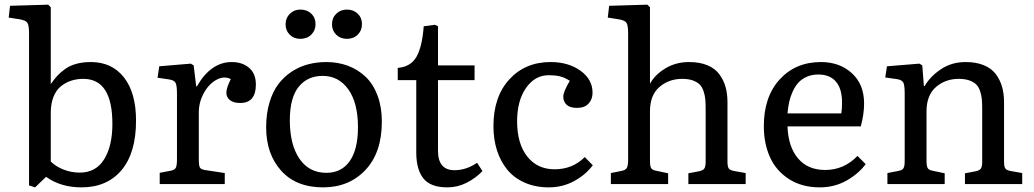

<svg xmlns="http://www.w3.org/2000/svg" viewBox="-20 -786 4416 820"><path d="M129.9 14.2 104 5.9V-644Q104 -677.7 96.9 -688.7Q89.8 -699.7 61 -704.1L17.1 -710.9L22.9 -761.2L186 -766.1L196.8 -754.9V-426.8Q211.4 -447.8 224.6 -462.2Q237.8 -476.6 258.1 -491.2Q278.3 -505.9 305.9 -513.4Q333.5 -521 368.2 -521Q458 -521 509.5 -455.3Q561 -389.6 561 -271Q561 -132.8 499 -59.3Q437 14.2 328.1 14.2Q239.3 14.2 176.8 -30.8ZM320.8 -48.8Q389.6 -48.8 424.8 -105.7Q460 -162.6 460 -256.8Q460 -449.2 335.9 -449.2Q308.6 -449.2 284.9 -441.7Q261.2 -434.1 240.7 -418Q220.2 -401.9 208.5 -372.6Q196.8 -343.3 196.8 -303.2V-96.2Q219.2 -74.2 252.2 -61.5Q285.2 -48.8 320.8 -48.8Z M662.1 0V-47.9L710 -57.1Q727.1 -60.5 731.4 -70.8Q735.8 -81.1 735.8 -105V-384.8Q735.8 -419.9 730.2 -431.6Q724.6 -443.4 702.1 -446.8L652.8 -454.1L660.2 -502.9L794.9 -514.2L807.1 -506.8L817.9 -417H820.8Q880.4 -521 969.7 -521Q1015.1 -521 1043.9 -496.3Q1072.8 -471.7 1072.8 -424.8Q1072.8 -346.2 1005.9 -346.2Q977.5 -346.2 962.2 -358.2Q946.8 -370.1 946.8 -390.1Q946.8 -410.6 965.8 -448.2Q937 -462.9 904.5 -445.3Q872.1 -427.7 850.6 -388.7Q829.1 -349.6 829.1 -306.2V-103Q829.1 -80.1 833.3 -71.5Q837.4 -63 854 -60.1L939.9 -46.9V0Z M1262.7 -620.1Q1235.4 -620.1 1217.5 -637.7Q1199.7 -655.3 1199.7 -682.1Q1199.7 -709 1217.8 -727.1Q1235.8 -745.1 1262.7 -745.1Q1291 -745.1 1309.3 -727.8Q1327.6 -710.4 1327.6 -683.1Q1327.6 -655.8 1309.3 -637.9Q1291 -620.1 1262.7 -620.1ZM1397.9 -682.1Q1397.9 -709.5 1416 -727.3Q1434.1 -745.1 1461.9 -745.1Q1489.7 -745.1 1507.8 -727.5Q1525.9 -710 1525.9 -683.1Q1525.9 -655.8 1507.8 -637.9Q1489.7 -620.1 1461.9 -620.1Q1434.1 -620.1 1416 -637.7Q1397.9 -655.3 1397.9 -682.1ZM1359.9 14.2Q1244.6 14.2 1180.7 -57.1Q1116.7 -128.4 1116.7 -242.2Q1116.7 -300.8 1130.9 -348.1Q1145 -395.5 1169.2 -427.2Q1193.4 -459 1226.6 -480.5Q1259.8 -502 1296.6 -511.5Q1333.5 -521 1374 -521Q1423.8 -521 1466.6 -504.9Q1509.3 -488.8 1541.7 -457.8Q1574.2 -426.8 1592.5 -377.7Q1610.8 -328.6 1610.8 -267.1Q1610.8 -134.3 1540.8 -60.1Q1470.7 14.2 1359.9 14.2ZM1374 -47.9Q1438.5 -47.9 1473.6 -97.9Q1508.8 -147.9 1508.8 -243.2Q1508.8 -346.2 1467.8 -404.1Q1426.8 -461.9 1357.9 -461.9Q1293 -461.9 1255.4 -415Q1217.8 -368.2 1217.8 -272Q1217.8 -168.5 1258.8 -108.2Q1299.8 -47.9 1374 -47.9Z M1890.6 14.2Q1818.4 14.2 1788.1 -24.2Q1757.8 -62.5 1757.8 -134.8V-443.8H1678.7V-496.1Q1734.4 -500.5 1758.8 -543.7Q1783.2 -586.9 1789.6 -673.8L1837.4 -680.2L1850.6 -673.8V-506.8H2006.8V-443.8H1850.6V-142.1Q1850.6 -59.1 1921.4 -59.1Q1971.2 -59.1 2017.6 -90.8L2040.5 -55.2Q2011.2 -24.9 1972.7 -5.4Q1934.1 14.2 1890.6 14.2Z M2323.7 14.2Q2266.1 14.2 2220.5 -6.1Q2174.8 -26.4 2146 -62Q2117.2 -97.7 2102.3 -144.5Q2087.4 -191.4 2087.4 -247.1Q2087.4 -373 2155.3 -447Q2223.1 -521 2331.5 -521Q2407.7 -521 2459.2 -483.9Q2510.7 -446.8 2510.7 -390.1Q2510.7 -362.3 2493.9 -343.8Q2477.1 -325.2 2444.3 -325.2Q2414.1 -325.2 2399.9 -338.6Q2385.7 -352.1 2385.7 -373Q2385.7 -394.5 2413.6 -440.9Q2390.6 -455.6 2370.4 -460.2Q2350.1 -464.8 2323.7 -464.8Q2264.6 -464.8 2226.6 -410.4Q2188.5 -356 2188.5 -268.1Q2188.5 -172.4 2231.7 -117.7Q2274.9 -63 2348.6 -63Q2425.3 -63 2477.5 -115.2L2511.7 -80.1Q2481.4 -39.6 2432.1 -12.7Q2382.8 14.2 2323.7 14.2Z M2588.9 0V-46.9L2634.8 -56.2Q2652.8 -59.6 2657.7 -70.1Q2662.6 -80.6 2662.6 -104V-644Q2662.6 -677.7 2655.5 -688.7Q2648.4 -699.7 2619.6 -704.1L2575.7 -710.9L2581.5 -761.2L2744.6 -766.1L2755.9 -754.9V-428.2Q2776.9 -466.8 2821.5 -493.9Q2866.2 -521 2922.9 -521Q2967.8 -521 3000.5 -507.6Q3033.2 -494.1 3051.5 -469.7Q3069.8 -445.3 3078.4 -415.8Q3086.9 -386.2 3086.9 -350.1V-96.2Q3086.9 -74.7 3092.3 -66.7Q3097.7 -58.6 3117.7 -55.2L3164.6 -46.9V0H2919.9V-45.9L2963.9 -54.2Q2982.4 -57.6 2988 -66.2Q2993.7 -74.7 2993.7 -96.2V-320.8Q2993.7 -345.2 2992.2 -361.8Q2990.7 -378.4 2984.9 -396.2Q2979 -414.1 2968.5 -424.8Q2958 -435.5 2939.2 -442.4Q2920.4 -449.2 2893.6 -449.2Q2836.4 -449.2 2796.1 -414.3Q2755.9 -379.4 2755.9 -310.1V-100.1Q2755.9 -77.6 2760.5 -68.8Q2765.1 -60.1 2780.8 -57.1L2833.5 -45.9V0Z M3481.4 14.2Q3404.8 14.2 3349.9 -21Q3294.9 -56.2 3268.6 -114.5Q3242.2 -172.9 3242.2 -247.1Q3242.2 -373 3310.1 -447Q3377.9 -521 3486.3 -521Q3565.9 -521 3618.2 -473.4Q3670.4 -425.8 3670.4 -344.2Q3670.4 -297.9 3656.2 -246.1H3343.3Q3346.2 -159.7 3387.9 -109.9Q3429.7 -60.1 3504.4 -60.1Q3584.5 -60.1 3642.1 -120.1L3677.2 -85Q3646 -43 3594.7 -14.4Q3543.5 14.2 3481.4 14.2ZM3343.3 -301.8H3573.2Q3576.2 -321.3 3576.2 -348.1Q3576.2 -407.2 3550 -437.5Q3523.9 -467.8 3475.1 -467.8Q3447.3 -467.8 3425.3 -458Q3403.3 -448.2 3389.2 -432.4Q3375 -416.5 3365 -394Q3355 -371.6 3350.3 -349.6Q3345.7 -327.6 3343.3 -301.8Z M3770 0V-46.9L3817.9 -56.2Q3827.1 -58.1 3832.8 -61.5Q3838.4 -64.9 3840.6 -72Q3842.8 -79.1 3843.3 -85Q3843.8 -90.8 3843.8 -104V-386.2Q3843.8 -421.4 3838.1 -433.1Q3832.5 -444.8 3810.1 -448.2L3760.7 -455.1L3768.1 -502.9L3906.7 -514.2L3918.9 -506.8L3925.8 -418H3928.7Q3952.6 -459.5 3998.3 -490.2Q4043.9 -521 4104 -521Q4148.9 -521 4181.6 -507.6Q4214.4 -494.1 4232.7 -469.7Q4251 -445.3 4259.5 -415.8Q4268.1 -386.2 4268.1 -350.1V-96.2Q4268.1 -74.7 4273.4 -66.7Q4278.8 -58.6 4298.8 -55.2L4345.7 -46.9V0H4101.1V-45.9L4145 -54.2Q4163.6 -57.6 4169.2 -66.2Q4174.8 -74.7 4174.8 -96.2V-320.8Q4174.8 -345.2 4173.3 -361.8Q4171.9 -378.4 4166 -396.2Q4160.2 -414.1 4149.7 -424.8Q4139.2 -435.5 4120.4 -442.4Q4101.6 -449.2 4074.7 -449.2Q4017.6 -449.2 3977.3 -414.3Q3937 -379.4 3937 -310.1V-100.1Q3937 -77.6 3941.7 -68.8Q3946.3 -60.1 3961.9 -57.1L4014.6 -45.9V0Z"/></svg>

Font: Literata Book
Style: Regular
Weight: 400
Designer: Latin by Veronika Burian and Jose Scaglione. Greek by Irene Vlachou. Cyrillic by Vera Evstafieva
Foundry: TypeTogether
Version: Version 2.003;PS 002.003;hotconv 1.0.88;makeotf.lib2.5.64775